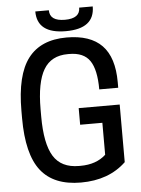

<svg xmlns="http://www.w3.org/2000/svg" viewBox="-62 -998 780 1059"><g transform="rotate(-5 327.5 -469.0)"><path d="M174 -950H249Q249 -890 333 -890Q417 -890 417 -950H492Q492 -827 333 -827Q174 -827 174 -950ZM50 -370V-410Q50 -609 120 -700.5Q190 -792 333 -792Q464 -792 528.5 -725.5Q593 -659 593 -522V-491H488Q488 -600 454 -650Q420 -700 340 -700H332Q240 -700 198 -629.5Q156 -559 156 -410V-370Q156 -219 199 -149.5Q242 -80 340 -80H348Q436 -80 489 -129V-306H366V-398H593V-79Q498 12 343 12Q193 12 121.5 -79Q50 -170 50 -370Z"/></g></svg>

Font: Coupeur_Texte
Style: Regular
Weight: 400
Designer: Léa Rolland
Version: Version 1.000;PS 001.000;hotconv 1.0.88;makeotf.lib2.5.64775